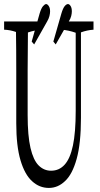

<svg xmlns="http://www.w3.org/2000/svg" viewBox="-31 -922 492 948"><path d="M430.7 -815.9Q430.7 -800.8 430.7 -775.4Q399.4 -773.4 368.7 -762.2Q368.7 -553.7 368.7 -340.3Q368.7 -213.4 347.4 -137.2Q326.2 -61 290 -27.8Q254.9 5.9 210.4 5.9Q163.6 5.9 127.9 -26.9Q91.3 -59.6 70.3 -130.4Q49.3 -201.2 49.3 -313Q49.3 -442.4 49.3 -570.8Q49.3 -681.6 47.9 -764.2Q18.6 -774.4 -10.7 -775.4Q-10.7 -800.3 -10.7 -815.9H175.3Q175.3 -800.8 175.3 -775.4Q141.1 -773.4 106.9 -761.7Q105.5 -642.1 105.5 -574.7Q105.5 -469.2 105.5 -354Q105.5 -252 119.6 -191.4Q133.8 -130.9 159.9 -105Q186 -79.1 221.2 -79.1Q261.2 -79.1 288.1 -108.9Q315.4 -138.7 329.1 -203.6Q342.8 -268.6 342.8 -375Q342.8 -572.3 342.8 -760.3Q307.1 -772.9 272.9 -775.4Q272.9 -800.3 272.9 -815.9ZM323.7 -865.7Q323.7 -855.5 320.6 -842.8Q317.4 -830.1 308.6 -815.9L244.1 -702.6L232.4 -716.8L272 -855Q279.8 -881.3 288.3 -891.6Q296.9 -901.9 304.7 -901.9Q311.5 -901.9 317.6 -892.3Q323.7 -882.8 323.7 -865.7ZM216.3 -865.7Q216.3 -855.5 213.1 -842.8Q210 -830.1 201.7 -815.9L137.7 -702.6L125.5 -716.8L164.6 -855Q172.4 -881.3 181.4 -891.6Q190.4 -901.9 196.8 -901.9Q203.1 -901.9 209.7 -892.3Q216.3 -882.8 216.3 -865.7Z"/></svg>

Font: Scarab Serif
Style: Condensed-Light
Weight: 300
Designer: John Roberts
Foundry: Scarab
Version: 1.0